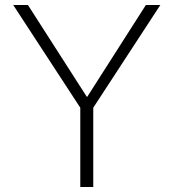

<svg xmlns="http://www.w3.org/2000/svg" viewBox="-20 -750 696 770"><path d="M92 -730 328 -362H330L565 -730H623L354 -318V0H302V-318L33 -730Z"/></svg>

Font: Mplus 1p Light
Style: Regular
Weight: 300
Version: Version 1.061